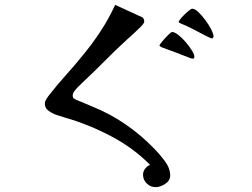

<svg xmlns="http://www.w3.org/2000/svg" viewBox="-20 -734 1040 792"><path d="M682 -10Q682 11 661.5 24.5Q641 38 622 38Q601 38 585.5 23Q570 8 570 -13Q570 -27 578.5 -38Q587 -49 599 -54Q530 -124 437.5 -172.5Q345 -221 251 -248Q238 -252 217.5 -258.5Q197 -265 181 -276.5Q165 -288 165 -306Q165 -315 169.5 -322.5Q174 -330 179 -337Q213 -381 249.5 -421.5Q286 -462 320 -504Q360 -552 394.5 -604.5Q429 -657 455 -714L566 -663Q571 -661 573 -655.5Q575 -650 575 -645Q575 -638 559.5 -622.5Q544 -607 527 -591.5Q510 -576 503 -570Q457 -528 412.5 -483Q368 -438 322 -395Q317 -390 306.5 -380Q296 -370 288 -359.5Q280 -349 280 -341Q280 -331 283.5 -328.5Q287 -326 295 -322Q312 -315 329 -308Q346 -301 362 -294Q436 -264 499.5 -220Q563 -176 618 -119Q638 -99 660 -69.5Q682 -40 682 -10ZM782 -499Q782 -498 780.5 -495Q779 -492 777 -492Q768 -492 758 -497Q730 -508 702.5 -518.5Q675 -529 647 -539Q646 -540 642 -542Q638 -544 638 -546Q638 -550 649.5 -563.5Q661 -577 673.5 -589.5Q686 -602 690 -602Q700 -602 715.5 -590Q731 -578 746 -560.5Q761 -543 771.5 -526Q782 -509 782 -499ZM861 -583Q861 -582 859 -579.5Q857 -577 856 -575Q849 -576 828.5 -586.5Q808 -597 787.5 -608Q767 -619 757 -623Q755 -625 745 -629Q735 -633 726 -637Q717 -641 717 -643Q717 -648 729 -661.5Q741 -675 754.5 -686.5Q768 -698 773 -698Q784 -698 798.5 -684Q813 -670 827.5 -650.5Q842 -631 851.5 -612Q861 -593 861 -583Z"/></svg>

Font: Kaisei Decol Medium
Style: Regular
Weight: 500
Designer: Font-Kai, 金井和夫
Foundry: KAZUO KANAI
Version: Version 5.003